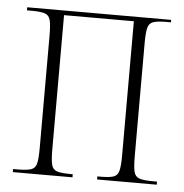

<svg xmlns="http://www.w3.org/2000/svg" viewBox="-44 -579 597 622"><g transform="rotate(5 254.5 -268.0)"><path d="M20 0V-10H35Q64 -10 78 -14.5Q92 -19 96 -34.5Q100 -50 100 -85V-451Q100 -485 96 -501Q92 -517 78 -521.5Q64 -526 35 -526H20V-536H488V-528H473Q445 -528 431 -523.5Q417 -519 413 -503Q409 -487 409 -453V-85Q409 -51 413 -35Q417 -19 431.5 -14.5Q446 -10 477 -10H488V0H294V-10H304Q333 -10 346.5 -14.5Q360 -19 364 -35Q368 -51 368 -85V-521H141V-85Q141 -50 145 -34.5Q149 -19 163 -14.5Q177 -10 209 -10H214V0Z"/></g></svg>

Font: Noto Serif Display ExtraCondensed ExtraLight
Style: Regular
Weight: 200
Width: 2
Designer: Monotype Design Team
Foundry: Monotype Imaging Inc.
Version: Version 2.009